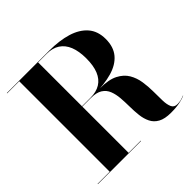

<svg xmlns="http://www.w3.org/2000/svg" viewBox="-187 -930 1118 1118"><g transform="rotate(-45 371.5 -371.0)"><path d="M197 -384V-386H342Q390 -386 422.2 -406Q454.5 -426 470.8 -465.8Q487 -505.5 487 -565Q487 -624.5 470.8 -665Q454.5 -705.5 422.2 -726.5Q390 -747.5 342 -747.5H17V-750H367Q450 -750 513 -730.8Q576 -711.5 611.5 -670.8Q647 -630 647 -565Q647 -500 613.5 -460Q580 -420 517.5 -402Q455 -384 367 -384ZM17 0V-2.5H372V0ZM116.5 -1.5V-748.5H272V-1.5ZM612 7.5Q561 7.5 531.8 -8.8Q502.5 -25 488.8 -53Q475 -81 471 -116Q467 -151 466.8 -188Q466.5 -225 463.8 -260Q461 -295 450 -323Q439 -351 413.5 -367.2Q388 -383.5 342 -383.5H197V-386H422Q492.5 -386 533.2 -365Q574 -344 594 -310Q614 -276 620.2 -235Q626.5 -194 626.5 -152.8Q626.5 -111.5 627.5 -77.5Q628.5 -43.5 638 -22.5Q647.5 -1.5 674 -1.5Q690 -1.5 705.2 -5.5Q720.5 -9.5 731 -14.5L732 -13Q720 -6.5 688.5 0.5Q657 7.5 612 7.5Z"/></g></svg>

Font: Bodoni Moda 72pt
Style: Bold
Weight: 700
Designer: Owen Earl
Foundry: indestructible type
Version: Version 2.004